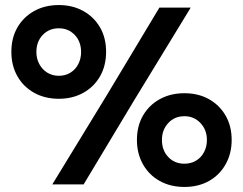

<svg xmlns="http://www.w3.org/2000/svg" viewBox="-20 -730 962 760"><path d="M187 0 402 -352 611 -700H735L508 -328L311 0ZM213 -339Q158 -339 115.5 -362.5Q73 -386 49 -428Q25 -470 25 -525Q25 -580 49 -621.5Q73 -663 115.5 -686.5Q158 -710 213 -710Q267 -710 309.5 -686.5Q352 -663 376 -621.5Q400 -580 400 -525Q400 -470 376 -428Q352 -386 309.5 -362.5Q267 -339 213 -339ZM213 -430Q239 -430 259 -442.5Q279 -455 290 -476.5Q301 -498 301 -524Q301 -565 276 -591.5Q251 -618 213 -618Q174 -618 149 -591.5Q124 -565 124 -524Q124 -498 135.5 -476.5Q147 -455 167 -442.5Q187 -430 213 -430ZM710 10Q655 10 612.5 -13.5Q570 -37 546 -79.5Q522 -122 522 -176Q522 -231 546 -272.5Q570 -314 612.5 -337.5Q655 -361 710 -361Q765 -361 807 -337.5Q849 -314 873 -272.5Q897 -231 897 -176Q897 -122 873 -79.5Q849 -37 807 -13.5Q765 10 710 10ZM710 -82Q736 -82 756 -94Q776 -106 787.5 -127.5Q799 -149 799 -176Q799 -216 773.5 -243Q748 -270 710 -270Q671 -270 646 -243Q621 -216 621 -176Q621 -135 646 -108.5Q671 -82 710 -82Z"/></svg>

Font: SUSE Thin SemiBold
Style: Regular
Weight: 600
Version: Version 1.000